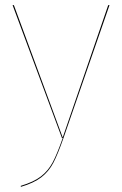

<svg xmlns="http://www.w3.org/2000/svg" viewBox="-20 -537 475 747"><path d="M227 0Q205 63 187.5 96.5Q170 130 141 152.5Q112 175 61 190V186Q111 171 139 149.5Q167 128 184.5 95.5Q202 63 224 0H221L29 -517H34L224 -2L401 -517H406Z"/></svg>

Font: FiraGO Four
Style: Regular
Weight: 100
Designer: bBox Type
Foundry: bBox Type GmbH
Version: Version 1.001